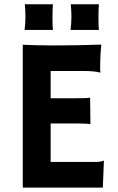

<svg xmlns="http://www.w3.org/2000/svg" viewBox="-20 -857 541 877"><path d="M410.6 -117.2Q440.9 -117.2 452.6 -123L454.6 -122.6L449.7 0H84V-652.8Q97.2 -651.9 113.3 -651.4L147.5 -650.4Q181.6 -649.4 221.7 -649.4Q333.5 -649.4 442.9 -653.3Q437.5 -610.4 437.5 -538.6Q437.5 -530.8 438.5 -526.9L437.5 -525.4Q412.1 -532.7 365.2 -532.7H211.4V-408.2H327.1Q380.9 -408.2 391.6 -411.1L393.1 -290.5Q369.6 -293 332.5 -293H211.4V-117.2ZM431.6 -837.4Q429.7 -813 429.7 -775.1Q429.7 -737.3 431.6 -720.2H302.2Q306.2 -750.5 306.2 -780Q306.2 -809.6 303.2 -837.4ZM221.7 -837.4Q219.7 -813 219.7 -775.1Q219.7 -737.3 221.7 -720.2H92.3Q96.2 -750.5 96.2 -780Q96.2 -809.6 93.3 -837.4Z"/></svg>

Font: HammersmithOne
Style: Regular
Weight: 400
Designer: Nicole Fally
Foundry: Nicole Fally
Version: Version 1.003